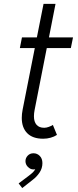

<svg xmlns="http://www.w3.org/2000/svg" viewBox="-20 -707 399 986"><path d="M91.8 -101.6Q91.8 -121.6 96.2 -144L158.7 -460H82L92.8 -515.1H169.4L203.6 -687H265.1L231.4 -515.1H355L343.8 -460H220.2L157.7 -142.1Q154.3 -125.5 154.3 -109.9Q154.3 -81.5 167.7 -66.2Q181.2 -50.8 207 -50.8Q217.8 -50.8 230 -55.2Q242.2 -59.6 251.5 -65.4L272.5 -14.2Q258.3 -4.9 240 0.2Q221.7 5.4 201.7 5.4Q147.9 5.4 119.9 -22.9Q91.8 -51.3 91.8 -101.6ZM75.7 234.9 127 196.3Q140.6 186 148.7 178.2Q156.7 170.4 161.1 161.6Q157.7 163.1 151.4 163.1Q136.2 163.1 123.5 150.4Q110.8 137.7 110.8 120.6Q110.8 104.5 122.3 92.3Q133.8 80.1 151.9 80.1Q170.9 80.1 184.3 93.8Q197.8 107.4 197.8 130.9Q197.8 157.2 183.1 179.2Q168.5 201.2 147.5 216.8L94.2 258.8Z"/></svg>

Font: Reddit Sans Fudge Light Italic
Style: Regular
Weight: 300
Italic angle: -11.25°
Designer: Stephen Hutchings
Version: Version 1.013